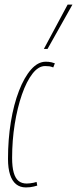

<svg xmlns="http://www.w3.org/2000/svg" viewBox="-20 -810 337 840"><path d="M93 10Q68 10 50.5 -4Q33 -18 24 -46Q15 -74 15 -115Q15 -200 27.5 -276.5Q40 -353 63 -412.5Q86 -472 116 -506Q146 -540 180 -540Q187 -540 192.5 -539.5Q198 -539 205 -537.5Q212 -536 220 -533L213 -515Q203 -519 195.5 -520Q188 -521 177 -521Q148 -521 122 -487.5Q96 -454 76 -396.5Q56 -339 44.5 -267.5Q33 -196 33 -119Q33 -80 40 -55Q47 -30 61 -18.5Q75 -7 97 -7Q104 -7 111.5 -8Q119 -9 127 -10.5Q135 -12 140 -14L143 2Q136 4 128 6Q120 8 111.5 9Q103 10 93 10ZM172 -596 276 -790H297L188 -596Z"/></svg>

Font: Georama ExtraCondensed Thin
Style: Italic
Weight: 100
Width: 2
Italic angle: -9°
Designer: Jean-Baptiste Levee
Foundry: Production Type
Version: Version 1.001